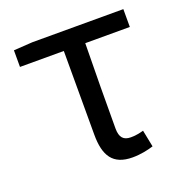

<svg xmlns="http://www.w3.org/2000/svg" viewBox="-105 -640 723 749"><g transform="rotate(-20 256.5 -265.0)"><path d="M322 13C356 13 387 6 409 -1L395 -71C377 -66 360 -63 342 -63C312 -63 297 -78 297 -116C297 -226 298 -346 300 -469H485V-543H107L29 -538V-469H211V-122C211 -34 240 13 322 13Z"/></g></svg>

Font: Microsoft YaHei
Style: Regular
Weight: 400
Designer: Ryoko NISHIZUKA 西塚涼子 (kana, bopomofo & ideographs); Paul D. Hunt (Latin, Greek & Cyrillic); Sandoll Communications 산돌커뮤니
Foundry: Adobe
Version: Version 2.001;hotconv 1.0.111;makeotfexe 2.5.65597